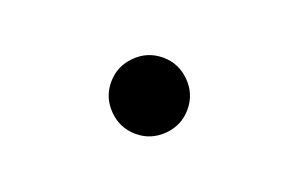

<svg xmlns="http://www.w3.org/2000/svg" viewBox="-37 -482 574 369"><g transform="rotate(20 250.0 -298.0)"><path d="M172 -298Q172 -330 195 -353Q218 -376 250 -376Q282 -376 305 -353Q328 -330 328 -298Q328 -266 305 -243Q282 -220 250 -220Q218 -220 195 -243Q172 -266 172 -298Z"/></g></svg>

Font: D2Coding ligature
Style: Regular
Weight: 400
Monospace: yes
Designer: Yong-Rak Park; Jeong-Hwan Yoon; Sang-Min Lee;
Foundry: NHN Corporation
Version: Version 1.3.2; Build 20180524